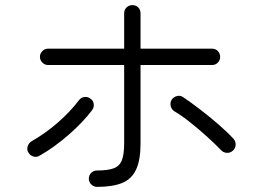

<svg xmlns="http://www.w3.org/2000/svg" viewBox="-20 -744 1040 750"><path d="M359 -14Q346 -14 336.5 -23.5Q327 -33 327 -46Q327 -60 336.5 -69Q346 -78 359 -78Q401 -78 424 -86.5Q447 -95 456 -118Q465 -141 465 -184V-490H168Q155 -490 145.5 -499.5Q136 -509 136 -522Q136 -535 145.5 -544.5Q155 -554 168 -554H465V-692Q465 -706 474.5 -715Q484 -724 497 -724Q511 -724 520 -715Q529 -706 529 -692V-554H808Q822 -554 831 -544.5Q840 -535 840 -522Q840 -509 831 -499.5Q822 -490 808 -490H529V-184Q529 -119 511.5 -81.5Q494 -44 456.5 -29Q419 -14 359 -14ZM135 -136Q124 -129 111 -132.5Q98 -136 91 -148Q84 -159 88 -172Q92 -185 103 -192Q156 -222 204.5 -264Q253 -306 288 -352Q296 -363 309 -365Q322 -367 333 -359Q344 -352 346 -338.5Q348 -325 340 -314Q303 -265 247 -216.5Q191 -168 135 -136ZM889 -155Q879 -146 865.5 -147Q852 -148 843 -158Q821 -181 789 -210Q757 -239 723 -266Q689 -293 660 -310Q649 -318 646.5 -331Q644 -344 651 -355Q659 -366 672 -369Q685 -372 696 -364Q726 -344 763 -315.5Q800 -287 834.5 -257Q869 -227 892 -202Q901 -192 900.5 -178Q900 -164 889 -155Z"/></svg>

Font: Zen Maru Gothic
Style: Regular
Weight: 400
Designer: Yoshimichi Ohira
Foundry: Positype
Version: Version 1.002